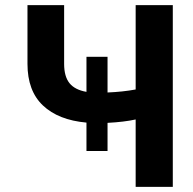

<svg xmlns="http://www.w3.org/2000/svg" viewBox="-20 -727 752 747"><path d="M398.4 -367.2Q457.5 -369.6 507.8 -378.9V-707H652.3V0H507.8V-262.2Q463.4 -252.4 398.4 -249V-139.6H316.4V-250Q207 -259.8 147 -316.7Q86.9 -373.5 86.9 -478.5V-707H229.5V-478.5Q229.5 -429.2 250.5 -403.3Q271.5 -377.4 316.4 -369.6V-505.9H398.4Z"/></svg>

Font: Pretendard GOV
Style: Bold
Weight: 700
Designer: Base glyphs from Inter by Rasmus Andersson; Hangeul glyphs from Noto Sans CJK(Source Han Sans) by Jang Soo-young and Kan
Foundry: Kil Hyung-jin
Version: Version 1.309